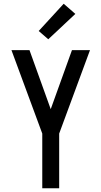

<svg xmlns="http://www.w3.org/2000/svg" viewBox="-20 -1002 540 1022"><path d="M205 0V-291L41 -735H137L250 -421L363 -735H459L295 -291V0ZM237 -793 186 -837 319 -982 381 -928Z"/></svg>

Font: Iosevka SS04 Medium
Style: Regular
Weight: 500
Monospace: yes
Designer: Belleve Invis
Foundry: Belleve Invis
Version: Version 19.0.0; ttfautohint (v1.8.4)